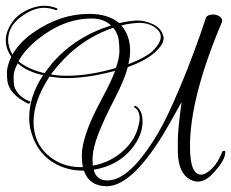

<svg xmlns="http://www.w3.org/2000/svg" viewBox="-66 -594 799 664"><path d="M-27 -398Q-46 -425 -46 -455Q-46 -485 -23.5 -517.5Q-1 -550 44 -566Q66 -574 87 -574Q108 -574 129 -566Q134 -564 132 -560Q130 -559 127 -559Q106 -567 86 -567Q48 -567 5 -534.5Q-38 -502 -38 -455Q-38 -444 -34 -430.5Q-30 -417 -23 -405Q1 -448 50 -482Q142 -546 242 -546Q309 -546 346 -514Q386 -523 411 -523Q436 -523 463.5 -510Q491 -497 498 -471Q500 -467 500 -463Q500 -439 467.5 -411Q435 -383 376 -362Q365 -319 330 -251.5Q295 -184 274.5 -132Q254 -80 254 -41Q254 -31 255 -21Q322 -34 366 -78Q404 -114 414 -164Q417 -174 417 -183Q417 -211 401 -221Q395 -225 398.5 -226.5Q402 -228 404 -227Q427 -213 427 -173Q427 -125 388 -78Q341 -21 258 -7Q267 30 306 30Q383 30 479 -131Q511 -184 558 -296Q605 -408 645 -529Q647 -540 662 -543Q677 -546 690.5 -539Q704 -532 702 -519Q591 -257 591 -88Q591 11 630 10Q647 9 668 -12Q689 -33 703 -70Q704 -72 707 -72Q713 -74 713 -68Q713 -39 671 5Q645 34 618 34Q605 34 592 27Q551 6 549 -68Q549 -77 549 -111Q549 -145 562 -241Q515 -156 497 -127Q388 50 303 50Q243 50 224 -4Q222 -4 219 -4Q177 -4 139 -21Q63 -55 40 -144Q35 -164 35 -187Q35 -261 83 -334Q28 -346 -5 -375Q-19 -348 -19 -329.5Q-19 -311 -17 -298Q-15 -285 -1.5 -269Q12 -253 36 -244Q41 -242 37.5 -238Q34 -234 28 -237Q-32 -268 -40 -311Q-42 -323 -42 -344Q-42 -365 -27 -398ZM221 -16Q217 -32 217 -59.5Q217 -87 232 -133Q247 -179 283.5 -247Q320 -315 332 -349Q239 -324 167 -324Q139 -324 125 -326.5Q111 -329 105 -329Q50 -244 50 -173Q50 -102 98 -59Q146 -16 212 -16Q216 -16 221 -16ZM251 -530Q153 -530 62 -456Q19 -421 -2 -382Q32 -354 88 -341Q108 -368 114 -375Q194 -467 318 -506Q293 -530 251 -530ZM110 -337Q131 -332 165 -332Q244 -332 335 -359Q347 -394 347 -417Q347 -440 344 -459Q341 -478 326 -498Q211 -459 130 -362ZM354 -506Q384 -470 384 -419Q384 -397 378 -372Q435 -394 459 -415Q490 -444 490 -467Q490 -479 481 -489Q458 -515 414 -515Q409 -515 390.5 -513Q372 -511 354 -506Z"/></svg>

Font: Lovers Quarrel
Style: Regular
Weight: 400
Designer: Robert E. Leuschke
Foundry: Robert E. Leuschke
Version: Version 1.001